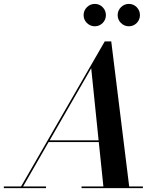

<svg xmlns="http://www.w3.org/2000/svg" viewBox="-66 -981 834 1001"><path d="M547.4 -902.1Q547.4 -926.2 564.6 -943.4Q581.9 -960.6 605.9 -960.6Q629.9 -960.6 646.8 -943.4Q663.6 -926.2 663.6 -902.1Q663.6 -878.1 646.8 -861.1Q629.9 -844 605.9 -844Q581.9 -844 564.6 -861.1Q547.4 -878.1 547.4 -902.1ZM369.9 -902.1Q369.9 -926.2 387.1 -943.4Q404.4 -960.6 428.4 -960.6Q452.4 -960.6 469.3 -943.4Q486.1 -926.2 486.1 -902.1Q486.1 -878.1 469.3 -861.1Q452.4 -844 428.4 -844Q404.4 -844 387.1 -861.1Q369.9 -878.1 369.9 -902.1ZM-46 -9H44L480 -765H514L607.5 -9H679V0H359V-9H473L449 -240.5H187.5L54.5 -9H174V0H-46ZM409.5 -625.5 193 -249.5H448Z"/></svg>

Font: Bodoni* 24pt Medium
Style: Italic
Weight: 500
Italic angle: -13°
Version: Version 2.3